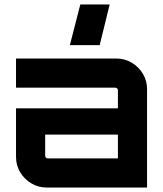

<svg xmlns="http://www.w3.org/2000/svg" viewBox="-20 -843 734 863"><path d="M190 0Q152 0 120.5 -19Q89 -38 70.5 -69Q52 -100 52 -138V-356H510V-437Q510 -442 506.5 -445.5Q503 -449 498 -449H52V-580H503Q541 -580 572.5 -561Q604 -542 622.5 -511Q641 -480 641 -442V0ZM195 -131H510V-238H183V-143Q183 -138 186.5 -134.5Q190 -131 195 -131ZM294 -640 341 -823H473L428 -640Z"/></svg>

Font: Orbitron
Style: Bold
Weight: 700
Designer: Matt McInerney
Foundry: The League of Moveable Type
Version: Version 2.001